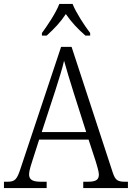

<svg xmlns="http://www.w3.org/2000/svg" viewBox="-21 -951 667 971"><path d="M191 -784V-771H215C254 -806 285 -839 312 -880C340 -839 371 -806 411 -771H435V-784C406 -822 364 -886 346 -931H279C262 -886 219 -822 191 -784ZM-1 0H215V-32H184C140 -32 126 -45 126 -70C126 -87 137 -121 143 -139L177 -245H427L464 -132C469 -114 479 -84 479 -69C479 -44 467 -32 425 -32H400V0H626V-32H612C573 -32 562 -40 549 -79L341 -714H288L84 -102C65 -43 55 -32 17 -32H-1ZM190 -283 259 -494C276 -548 295 -606 303 -644C314 -603 332 -545 351 -484L415 -283Z"/></svg>

Font: Noto Serif Sinhala SemiCondensed Light
Style: Regular
Weight: 300
Width: 4
Designer: Jelle Bosma - Monotype Design Team
Foundry: Monotype Imaging Inc.
Version: Version 2.007